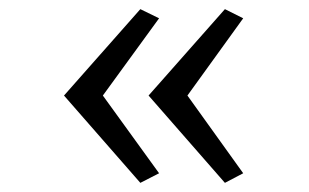

<svg xmlns="http://www.w3.org/2000/svg" viewBox="-20 -577 676 420"><path d="M120 -368 287 -557 328 -537 205 -368 328 -198 287 -177ZM305 -368 472 -557 512 -537 390 -368 512 -198 472 -177Z"/></svg>

Font: Halant Medium
Style: Regular
Weight: 500
Designer: Hitesh Malaviya (Devanagari), Satya Rajpurohit (Latin)
Foundry: Indian Type Foundry
Version: Version 1.101;PS 1.0;hotconv 1.0.78;makeotf.lib2.5.61930; tt